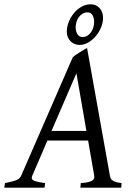

<svg xmlns="http://www.w3.org/2000/svg" viewBox="-37 -864 617 884"><path d="M200.2 -261.2H360.8L314.9 -526.9ZM521 0H333L335 -21Q369.6 -23.4 384.8 -31Q399.9 -38.6 397 -54.2L368.7 -216.8H181.2L111.3 -54.2Q104.5 -39.1 118.9 -32.5Q133.3 -25.9 170.9 -21L168 0H-17.1L-14.2 -21Q16.6 -26.9 35.2 -33.4Q53.7 -40 60.1 -54.2L297.9 -600.1Q304.2 -606 313 -612.1Q321.8 -618.2 331.1 -623.8Q340.3 -629.4 348.9 -634.5Q357.4 -639.6 363.8 -643.1L469.2 -54.2Q470.2 -47.4 472.9 -42.2Q475.6 -37.1 481.4 -33Q487.3 -28.8 497.3 -25.9Q507.3 -22.9 522.9 -21ZM396.5 -763.2Q396.5 -780.3 389.2 -793.7Q381.8 -807.1 366.7 -807.1Q353 -807.1 342.8 -800.8Q332.5 -794.4 325.4 -784.4Q318.4 -774.4 314.9 -762.2Q311.5 -750 311.5 -738.3Q311.5 -720.2 319.6 -706.8Q327.6 -693.4 342.8 -693.4Q356 -693.4 366 -700Q376 -706.5 382.8 -716.6Q389.6 -726.6 393.1 -739Q396.5 -751.5 396.5 -763.2ZM437.5 -781.2Q437.5 -761.2 429 -739.5Q420.4 -717.8 405.5 -699.5Q390.6 -681.2 370.8 -669.2Q351.1 -657.2 328.6 -657.2Q315.9 -657.2 305.2 -662.1Q294.4 -667 286.6 -675.3Q278.8 -683.6 274.7 -694.3Q270.5 -705.1 270.5 -717.3Q270.5 -739.3 279.1 -761.7Q287.6 -784.2 302.5 -802.5Q317.4 -820.8 337.4 -832.5Q357.4 -844.2 380.4 -844.2Q406.2 -844.2 421.9 -826.4Q437.5 -808.6 437.5 -781.2Z"/></svg>

Font: GentiumAlt
Style: Italic
Weight: 400
Italic angle: -7°
Designer: J. Victor Gaultney
Version: Version 1.02; 2005; OFL release